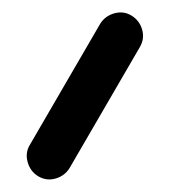

<svg xmlns="http://www.w3.org/2000/svg" viewBox="-20 -149 278 307"><path d="M41 132.8Q28.3 125 24.2 110.1Q20 95.2 27.8 82.5L140.1 -110.8Q147.9 -123.5 162.8 -127.7Q177.7 -131.8 190.4 -124Q203.1 -116.2 207.3 -101.6Q211.4 -86.9 203.6 -73.7L91.3 119.6Q83.5 132.3 68.8 136.5Q54.2 140.6 41 132.8Z"/></svg>

Font: Mikhak-FD Regular
Style: FD-Regular
Weight: 400
Designer: Amin Abedi
Version: Version 3.2